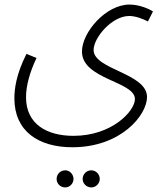

<svg xmlns="http://www.w3.org/2000/svg" viewBox="-20 -415 717 841"><path d="M43 16C43 160 149 230 297 230C510 230 624 89 624 10C624 -95 390 -110 390 -196C390 -250 470 -345 546 -345C574 -345 607 -332 628 -321L650 -365C631 -377 590 -395 547 -395C444 -395 339 -274 339 -189C339 -67 571 -59 571 19C571 71 471 180 302 180C187 180 94 130 94 11C94 -39 110 -98 140 -161L96 -179C50 -88 43 -24 43 16ZM380 406C400 406 417 389 417 369C417 348 400 331 380 331C359 331 342 348 342 369C342 389 359 406 380 406ZM266 406C285 406 302 389 302 369C302 348 285 331 266 331C244 331 228 348 228 369C228 389 244 406 266 406Z"/></svg>

Font: Noto Sans Arabic Cond Light
Style: Regular
Weight: 300
Width: 3
Designer: Monotype Design Team, Nadine Chahine, Nizar Qandah and Khaled Hosny
Foundry: Monotype Imaging Inc.
Version: Version 2.012